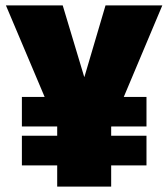

<svg xmlns="http://www.w3.org/2000/svg" viewBox="-20 -695 624 715"><path d="M61.5 -224H525.5V-334H61.5ZM61.5 -79H525.5V-189.5H61.5ZM193 0H394V-222.5L584.5 -675H373L294.5 -409H293.5L213.5 -675H2L193 -223.5Z"/></svg>

Font: Anybody Condensed Black
Style: Regular
Weight: 900
Width: 3
Designer: Tyler Finck
Foundry: Etcetera Type Company
Version: Version 1.113;gftools[0.9.25]